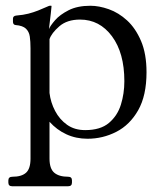

<svg xmlns="http://www.w3.org/2000/svg" viewBox="-20 -471 555 667"><path d="M150 -370Q155 -382 171.5 -401Q188 -420 218.5 -435.5Q249 -451 294 -451Q324 -451 358 -439Q392 -427 421.5 -400Q451 -373 470 -328.5Q489 -284 489 -220Q489 -139 460 -88Q431 -37 384 -13Q337 11 284 11Q244 11 210.5 -4.5Q177 -20 152 -48V80Q152 115 168.5 129Q185 143 217 143Q230 143 230 156V163Q230 176 217 176H22Q9 176 9 163V156Q9 143 23 143Q55 143 70.5 129Q86 115 86 80V-303Q86 -327 83.5 -344Q81 -361 70 -371.5Q59 -382 34 -384Q25 -385 25 -396V-406Q25 -416 37 -417Q61 -419 78.5 -423.5Q96 -428 112.5 -434.5Q129 -441 149 -450Q151 -451 153.5 -451Q156 -451 157 -451H158Q159 -451 159 -449Q159 -448 158.5 -444Q158 -440 156.5 -424Q155 -408 150 -370ZM152 -148Q156 -115 171.5 -85.5Q187 -56 213 -37.5Q239 -19 276 -19Q329 -19 358.5 -44Q388 -69 400 -107.5Q412 -146 412 -189Q412 -287 369 -345Q326 -403 258 -403Q213 -403 186 -379.5Q159 -356 152 -335Z"/></svg>

Font: Young Serif Light
Style: Regular
Weight: 300
Designer: Bastien Sozeau
Foundry: NBR — Bastien Sozeau
Version: Version 5.001